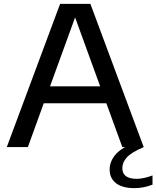

<svg xmlns="http://www.w3.org/2000/svg" viewBox="-20 -760 808 992"><path d="M15 0 290.5 -740H447L722.5 0H612L529.5 -226.5H206L124 0ZM238.5 -314H497.5L368 -670ZM675 212Q611.5 212 579 186.2Q546.5 160.5 546.5 116Q546.5 73.5 578.2 37Q610 0.5 693 -30L722.5 0Q658 27.5 635 53.5Q612 79.5 612 108.5Q612 164 687 164Q720.5 164 768 146.5V194Q746 202.5 723.2 207.2Q700.5 212 675 212Z"/></svg>

Font: Encode Sans SmExp Md
Style: Regular
Weight: 500
Width: 6
Designer: Multiple Designers
Foundry: Impallari Type
Version: Version 3.002; ttfautohint (v1.8.3) -l 8 -r 50 -G 200 -x 14 